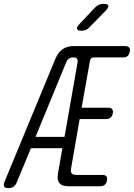

<svg xmlns="http://www.w3.org/2000/svg" viewBox="-63 -970 697 1000"><path d="M239 -67 262 -198H98L25 -22Q19 -6 8 2Q-3 10 -19.5 10Q-36 10 -41 2Q-46 -6 -40 -22L226 -665Q240 -698 263.5 -714Q287 -730 321 -730H589Q603 -730 609.5 -723Q616 -716 613 -701Q611 -687 602.5 -679Q594 -671 579 -671H426Q417 -671 412.5 -667Q408 -663 406 -655L362 -409H501Q515 -409 521 -401.5Q527 -394 524.5 -380Q522 -366 513.5 -358Q505 -350 491 -350H352L307 -92Q304 -75 310.5 -67Q317 -59 334 -59H471Q485 -59 491 -51.5Q497 -44 494 -30Q492 -16 483 -8Q474 0 460 0H294Q260 0 246.5 -16.5Q233 -33 239 -67ZM273 -257 341 -645Q343 -658 338 -664.5Q333 -671 319.5 -671Q306 -671 296.5 -665Q287 -659 282 -646L122 -257ZM363 -810Q341 -810 338 -819Q335 -828 352 -846L431 -930Q441 -940 451.5 -945Q462 -950 474 -950Q499 -950 501.5 -940.5Q504 -931 485 -912L403 -828Q395 -819 385 -814.5Q375 -810 363 -810Z"/></svg>

Font: Maple Mono NL ExtraLight
Style: Italic
Weight: 275
Italic angle: -10°
Monospace: yes
Designer: subframe7536
Version: Version 7.000